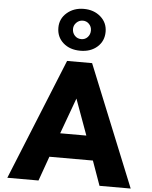

<svg xmlns="http://www.w3.org/2000/svg" viewBox="-72 -1245 1033 1303"><g transform="rotate(5 445.0 -593.5)"><path d="M284.2 -1044.9Q284.2 -1106.4 330.8 -1146.7Q377.4 -1187 445.8 -1187Q514.2 -1187 560.1 -1147Q606 -1106.9 606 -1044.9Q606 -981.9 561.3 -941.9Q516.6 -901.9 445.8 -901.9Q374 -901.9 329.1 -941.9Q284.2 -981.9 284.2 -1044.9ZM383.8 -1044.9Q383.8 -1018.1 401.4 -999.5Q418.9 -981 445.8 -981Q471.7 -981 488.8 -999.5Q505.9 -1018.1 505.9 -1044.9Q505.9 -1070.8 488.5 -1088.9Q471.2 -1106.9 445.8 -1106.9Q420.9 -1106.9 402.3 -1088.6Q383.8 -1070.3 383.8 -1044.9ZM27.8 0 362.8 -825.2H533.2L868.2 0H655.8L596.2 -167H299.8L240.2 0ZM358.9 -332H537.1L448.2 -576.2Z"/></g></svg>

Font: Hussar Preview
Style: Bold
Weight: 700
Foundry: Cannot Into Space Fonts, PlusOne Fonts
Version: Version 2.29RC2 "Millennial"